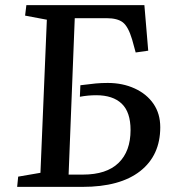

<svg xmlns="http://www.w3.org/2000/svg" viewBox="-20 -730 673 750"><path d="M51 -40 138 -55 163 -653 78 -669 83 -710H544L559 -532L510 -525L496 -576Q481 -626 460 -642.5Q439 -659 396 -659H272L248 -48H304Q396 -48 443 -93.5Q490 -139 490 -222Q490 -292 455.5 -325Q421 -358 356 -358Q324 -358 292 -352L294 -397Q332 -402 354 -404Q376 -406 401 -406Q459 -406 506 -384.5Q553 -363 579.5 -324.5Q606 -286 606 -233Q606 -123 527.5 -61.5Q449 0 302 0H47Z"/></svg>

Font: Literata 36pt Medium
Style: Italic
Weight: 500
Italic angle: -2°
Designer: Latin by Veronika Burian and Jose Scaglione. Greek by Irene Vlachou. Cyrillic by Vera Evstafieva
Foundry: TypeTogether
Version: Version 3.002